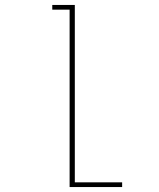

<svg xmlns="http://www.w3.org/2000/svg" viewBox="-20 -540 640 775"><path d="M261 215V-501H191V-520H282V196H473V215Z"/></svg>

Font: Iosevka HT Thin Extended
Style: Regular
Weight: 100
Width: 7
Monospace: yes
Designer: Belleve Invis
Foundry: Belleve Invis
Version: Version 32.3.0; ttfautohint (v1.8.4)